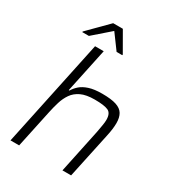

<svg xmlns="http://www.w3.org/2000/svg" viewBox="-216 -1035 1039 1152"><g transform="rotate(30 303.5 -458.5)"><path d="M41 0 198 -743H258L193 -436H198Q211 -458 232 -476.5Q253 -495 288.5 -506.5Q324 -518 378 -518Q441 -518 476 -506.5Q511 -495 525.5 -470.5Q540 -446 540 -407Q540 -388 537 -364.5Q534 -341 528 -314L461 0H401L465 -304Q470 -332 474 -355Q478 -378 478 -394Q478 -440 450.5 -452.5Q423 -465 357 -465Q298 -465 262.5 -448Q227 -431 207 -402Q187 -373 176 -337Q165 -301 157 -263L101 0ZM89 -778 90 -783 223 -917H290L367 -783L366 -778H327L252 -880L135 -778Z"/></g></svg>

Font: Saira Thin Light
Style: Italic
Weight: 300
Italic angle: -12°
Version: Version 1.101